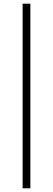

<svg xmlns="http://www.w3.org/2000/svg" viewBox="-20 -766 287 1040"><path d="M102.5 254V-746H144.5V254Z"/></svg>

Font: Newsreader Light
Style: Regular
Weight: 300
Designer: Hugues Gentile
Foundry: Production Type
Version: Version 1.003